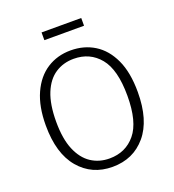

<svg xmlns="http://www.w3.org/2000/svg" viewBox="-152 -967 995 1096"><g transform="rotate(-20 345.5 -419.0)"><path d="M345 11Q220 11 143 -80Q66 -171 66 -341Q66 -456 102 -535.5Q138 -615 201 -655.5Q264 -696 345 -696Q426 -696 489 -657Q552 -618 588.5 -539.5Q625 -461 625 -342Q625 -171 548 -80Q471 11 345 11ZM345 -40Q443 -40 502.5 -112Q562 -184 562 -342Q562 -501 502.5 -573Q443 -645 345 -645Q282 -645 233 -613Q184 -581 156.5 -513.5Q129 -446 129 -341Q129 -237 157 -170.5Q185 -104 233.5 -72Q282 -40 345 -40ZM466 -802H225V-849H466Z"/></g></svg>

Font: Trujillo Light
Style: Regular
Weight: 300
Designer: Fira Sans original fonts by bBox Type GmbH, Carrois Corporate GbR, & Edenspiekermann AG / Changes by Cristiano Sobral
Foundry: Fira Sans original fonts by bBox Type GmbH, Carrois Corporate GbR, & Edenspiekermann AG / Changes by Cristiano Sobral
Version: Version 4.301;July 28, 2020;FontCreator 13.0.0.2655 64-bit